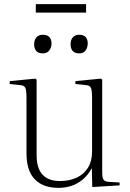

<svg xmlns="http://www.w3.org/2000/svg" viewBox="-20 -894 626 928"><path d="M263 14Q188 14 148 -27.5Q108 -69 108 -154V-421Q108 -457 102.5 -469.5Q97 -482 74 -483L26 -488L28 -502L151 -514L157 -509V-142Q157 -103 169 -75.5Q181 -48 206 -33.5Q231 -19 269 -19Q316 -19 351 -35.5Q386 -52 405.5 -84Q425 -116 425 -161V-421Q425 -457 419.5 -469.5Q414 -482 392 -483L344 -488L345 -502L468 -514L474 -509V-61Q474 -35 480.5 -25.5Q487 -16 506 -15L558 -12V2L426 10L424 -80H423Q405 -47 379.5 -26Q354 -5 324.5 4.5Q295 14 263 14ZM363 -636Q341 -636 331 -648Q321 -660 321 -680Q321 -700 331.5 -713Q342 -726 363 -726Q384 -726 394 -715Q404 -704 404 -684Q404 -665 394 -650.5Q384 -636 363 -636ZM187 -636Q165 -636 155 -648Q145 -660 145 -680Q145 -700 155.5 -713Q166 -726 188 -726Q208 -726 218.5 -715Q229 -704 229 -684Q229 -665 218.5 -650.5Q208 -636 187 -636ZM153 -833V-874H396V-833Z"/></svg>

Font: Literata 60pt ExtraLight
Style: Regular
Weight: 250
Designer: Latin by Veronika Burian and Jose Scaglione. Greek by Irene Vlachou. Cyrillic by Vera Evstafieva.
Foundry: TypeTogether
Version: Version 3.103;gftools[0.9.29]